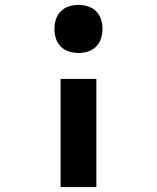

<svg xmlns="http://www.w3.org/2000/svg" viewBox="-20 -558 640 783"><path d="M300 -342Q280 -342 261 -348Q242 -354 228 -368Q214 -382 208 -401Q202 -420 202 -440Q202 -460 208 -479Q214 -498 228 -512Q242 -526 261 -532Q280 -538 300 -538Q320 -538 339 -532Q358 -526 372 -512Q386 -498 392 -479Q398 -460 398 -440Q398 -420 392 -401Q386 -382 372 -368Q358 -354 339 -348Q320 -342 300 -342ZM227 205V-236H373V205Z"/></svg>

Font: Iosevka Curly Slab HvEx
Style: Regular
Weight: 900
Width: 7
Monospace: yes
Designer: Belleve Invis
Foundry: Belleve Invis
Version: Version 11.1.0; ttfautohint (v1.8.3)